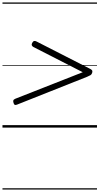

<svg xmlns="http://www.w3.org/2000/svg" viewBox="-20 -1030 803 1550"><path d="M119 -186Q107 -181 100.5 -183Q94 -185 90 -197Q85 -211 87.5 -219Q90 -227 104 -233L648 -447L249 -651Q239 -657 236.5 -665Q234 -673 240 -684Q247 -697 255.5 -699Q264 -701 275 -695L702 -477Q718 -470 723 -462.5Q728 -455 724 -442Q720 -429 711 -423.5Q702 -418 683 -410ZM0 490H763V500H0ZM0 -20H763V0H0ZM0 -505H763V-500H0ZM0 -1010H763V-1000H0Z"/></svg>

Font: Playwrite NZ Guides
Style: Regular
Weight: 400
Designer: Veronika Burian, José Scaglione
Foundry: TypeTogether
Version: Version 1.003